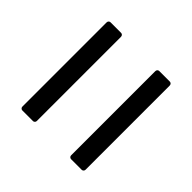

<svg xmlns="http://www.w3.org/2000/svg" viewBox="-58 -688 716 716"><g transform="rotate(-45 300.0 -329.5)"><path d="M522 -420H78Q74 -420 71 -423Q68 -426 68 -430V-486Q68 -490 71 -493Q74 -496 78 -496H522Q527 -496 530 -493Q533 -490 533 -486V-430Q533 -426 530 -423Q527 -420 522 -420ZM522 -163H78Q74 -163 71 -166Q68 -169 68 -173V-229Q68 -233 71 -236Q74 -239 78 -239H522Q527 -239 530 -236Q533 -233 533 -229V-173Q533 -169 530 -166Q527 -163 522 -163Z"/></g></svg>

Font: YamahaIndonesia935. App
Style: Regular
Weight: 400
Designer: Dalton Maag Ltd
Foundry: Dalton Maag Ltd
Version: Version 1.002; January 01, 2024; Regular/Italic